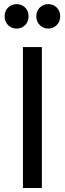

<svg xmlns="http://www.w3.org/2000/svg" viewBox="-20 -934 322 954"><path d="M94 0V-700H188V0ZM62.5 -792Q37.5 -792 20.2 -809.2Q3 -826.5 3 -853Q3 -879.5 20.2 -896.5Q37.5 -913.5 62.5 -913.5Q87.5 -913.5 104.8 -896.5Q122 -879.5 122 -853Q122 -826.5 104.8 -809.2Q87.5 -792 62.5 -792ZM219.5 -792Q195 -792 177.8 -809.2Q160.5 -826.5 160.5 -853Q160.5 -879.5 177.8 -896.5Q195 -913.5 219.5 -913.5Q244.5 -913.5 261.8 -896.5Q279 -879.5 279 -853Q279 -826.5 261.8 -809.2Q244.5 -792 219.5 -792Z"/></svg>

Font: Geologica Cursive Light
Style: Regular
Weight: 300
Designer: Sindre Bremnes, Frode Helland
Foundry: Monokrom Skriftforlag AS
Version: Version 1.010;gftools[0.9.28]